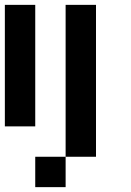

<svg xmlns="http://www.w3.org/2000/svg" viewBox="-20 -395 540 790"><path d="M125 -375V125H0V-375ZM375 -375V250H250V-375ZM250 250V375H125V250Z"/></svg>

Font: Bytesized
Style: Regular
Weight: 400
Monospace: yes
Designer: baltdev
Version: Version 1.000